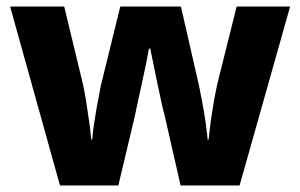

<svg xmlns="http://www.w3.org/2000/svg" viewBox="-20 -662 921 589"><path d="M485 -308Q480 -325 474 -354Q468 -383 461 -415Q454 -447 449 -473.5Q444 -500 441 -513H437Q435 -500 429.5 -473.5Q424 -447 417 -414.5Q410 -382 403.5 -352.5Q397 -323 393 -303L343 -93H164L11 -642H177L232 -414Q238 -390 243.5 -356Q249 -322 253.5 -289Q258 -256 260 -234H263Q264 -251 267.5 -275.5Q271 -300 275.5 -325.5Q280 -351 284 -371Q288 -391 289 -398L349 -642H535L591 -397Q594 -381 600 -350.5Q606 -320 610.5 -288Q615 -256 617 -234H620Q622 -255 626.5 -288.5Q631 -322 637 -356Q643 -390 649 -414L706 -642H870L715 -93H534Z"/></svg>

Font: Noto Sans Telugu UI ExtraBold
Style: Regular
Weight: 800
Designer: Jelle Bosma - Monotype Design Team
Foundry: Monotype Imaging Inc.
Version: Version 2.005; ttfautohint (v1.8.4.7-5d5b)